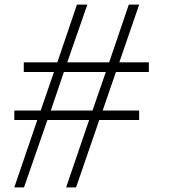

<svg xmlns="http://www.w3.org/2000/svg" viewBox="-20 -812 748 832"><path d="M213.9 -500H83V-542H228.5L313.5 -792H358.4L271.5 -542H453.1L538.1 -792H583L497.1 -542H625V-500H482.4L424.8 -333H583V-292H410.2L309.6 0H266.6L366.2 -292H185.5L84 0H42L141.6 -292H42V-333H156.2ZM256.8 -500 200.2 -333H380.9L438.5 -500Z"/></svg>

Font: okolaks
Style: Bold
Weight: 600
Width: 8
Version: Version 000.6.0